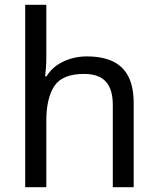

<svg xmlns="http://www.w3.org/2000/svg" viewBox="-20 -780 658 800"><path d="M173 -537Q173 -518 171.5 -498Q170 -478 168 -462H174Q191 -490 217 -508Q243 -526 275 -535.5Q307 -545 341 -545Q406 -545 449.5 -524.5Q493 -504 515 -461Q537 -418 537 -349V0H450V-343Q450 -408 421 -440Q392 -472 330 -472Q240 -472 206.5 -421.5Q173 -371 173 -277V0H85V-760H173Z"/></svg>

Font: uoriya05
Style: Book
Weight: 400
Designer: Jelle Bosma - Monotype Design Team
Foundry: Monotype Imaging Inc.
Version: Version 2.003